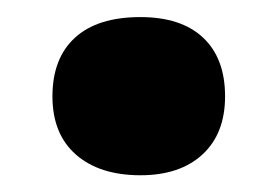

<svg xmlns="http://www.w3.org/2000/svg" viewBox="-20 -195 329 227"><path d="M42 -81.1Q42 -126 68.6 -150.4Q95.2 -174.8 146 -174.8Q194.3 -174.8 220.2 -150.4Q246.1 -126 246.1 -81.1Q246.1 -37.1 219.5 -12.5Q192.9 12.2 146 12.2Q97.7 12.2 69.8 -12.2Q42 -36.6 42 -81.1Z"/></svg>

Font: OpenSans-ExtraBold
Style: Regular
Weight: 800
Foundry: Ascender Corporation
Version: Version 1.10